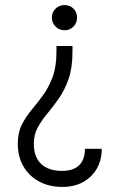

<svg xmlns="http://www.w3.org/2000/svg" viewBox="-20 -720 455 755"><path d="M234 -700Q255 -700 269 -686Q283 -672 283 -651Q283 -630 269 -615.5Q255 -601 234 -601Q213 -601 198.5 -615.5Q184 -630 184 -651Q184 -672 198.5 -686Q213 -700 234 -700ZM265 -516Q265 -453 249.5 -409Q234 -365 211.5 -333Q189 -301 166.5 -274Q144 -247 128.5 -219Q113 -191 113 -155Q113 -103 141.5 -75.5Q170 -48 225 -48Q254 -48 274 -58Q294 -68 304 -87.5Q314 -107 314 -135H380Q380 -90 360.5 -56.5Q341 -23 306.5 -4Q272 15 225 15Q173 15 133.5 -6.5Q94 -28 72 -66Q50 -104 50 -155Q50 -198 65.5 -229Q81 -260 103.5 -287Q126 -314 148.5 -344.5Q171 -375 186.5 -416Q202 -457 202 -516ZM265 -539V-516H202V-539Z"/></svg>

Font: Akshar Light
Style: Regular
Weight: 300
Designer: Tall Chai
Foundry: Tall Chai
Version: Version 1.100